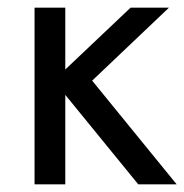

<svg xmlns="http://www.w3.org/2000/svg" viewBox="-20 -480 480 500"><path d="M70 -460H150V-299L320 -460H420L220 -270L440 0H340L150 -233V0H70Z"/></svg>

Font: Jost*
Style: Regular
Weight: 400
Version: Version 3.7